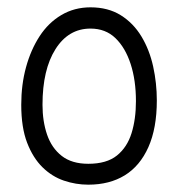

<svg xmlns="http://www.w3.org/2000/svg" viewBox="-20 -544 487 524"><path d="M221 -40Q187 -40 154.5 -51Q122 -62 96 -87.5Q70 -113 54 -154.5Q38 -196 38 -258Q38 -313 51 -360.5Q64 -408 88 -445Q112 -482 147.5 -503Q183 -524 227 -524Q275 -524 309.5 -502.5Q344 -481 366 -444.5Q388 -408 398 -362.5Q408 -317 408 -270Q408 -194 385 -142.5Q362 -91 320.5 -65.5Q279 -40 221 -40ZM221 -97Q271 -97 299 -119.5Q327 -142 339 -180.5Q351 -219 351 -268Q351 -325 336.5 -369.5Q322 -414 295 -440Q268 -466 227 -466Q167 -466 131.5 -410Q96 -354 96 -258Q96 -213 108.5 -176.5Q121 -140 148.5 -118.5Q176 -97 221 -97Z"/></svg>

Font: Noto Sans Syriac Eastern Light
Style: Regular
Weight: 300
Designer: Patrick Giasson and the Monotype Design Team
Foundry: Monotype Imaging Inc.
Version: Version 3.001